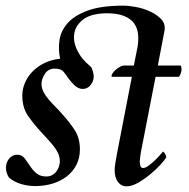

<svg xmlns="http://www.w3.org/2000/svg" viewBox="-20 -653 669 680"><path d="M467 -486Q471 -509 469 -531Q467 -553 455.5 -569.5Q444 -586 420.5 -596Q397 -606 357 -606Q303 -605 276 -585Q249 -565 243.5 -536.5Q238 -508 253 -476Q268 -444 299 -419Q299 -419 301 -417Q306 -412 309 -400Q312 -388 312 -383Q312 -366 301 -352Q290 -338 273 -338Q258 -338 245 -350Q232 -362 222 -376Q213 -390 204 -400Q195 -410 174 -410Q151 -410 139 -391.5Q127 -373 127 -356Q127 -341 134 -327.5Q141 -314 152.5 -300.5Q164 -287 177 -274Q190 -261 202 -247Q224 -223 243.5 -194Q263 -165 263 -124Q263 -94 251 -70Q239 -46 217.5 -29Q196 -12 167 -3Q138 6 105 6Q80 6 55.5 -1Q31 -8 12 -24Q8 -29 4.5 -39Q1 -49 1 -57Q1 -78 12.5 -91.5Q24 -105 41 -105Q58 -105 68 -91.5Q78 -78 90 -60Q99 -47 111.5 -37.5Q124 -28 144 -28Q157 -28 166 -33.5Q175 -39 181 -47.5Q187 -56 189.5 -65.5Q192 -75 192 -82Q192 -96 186 -109.5Q180 -123 170 -135.5Q160 -148 148.5 -160.5Q137 -173 126 -185Q101 -212 80 -241.5Q59 -271 59 -315Q59 -338 68.5 -360Q78 -382 95.5 -400Q113 -418 138 -430Q163 -442 193 -445Q186 -476 190.5 -509.5Q195 -543 219 -570.5Q243 -598 290.5 -615.5Q338 -633 417 -633Q436 -633 462.5 -628Q489 -623 512.5 -612Q536 -601 551 -585Q566 -569 563 -546L539 -421H618Q621 -421 622 -416.5Q623 -412 623 -408Q623 -395 614 -381H531L479 -114Q478 -107 476.5 -96.5Q475 -86 475 -82Q475 -75 477 -66.5Q479 -58 487 -58Q495 -58 506.5 -66.5Q518 -75 529 -85.5Q540 -96 548 -105.5Q556 -115 557 -116Q560 -116 564.5 -108.5Q569 -101 569 -96Q564 -87 548.5 -70Q533 -53 512.5 -36Q492 -19 469.5 -6Q447 7 428 7Q409 7 397.5 -9Q386 -25 386 -51Q386 -59 388.5 -75.5Q391 -92 394 -107L447 -381H377Q375 -381 375 -384Q375 -388 379 -394Q383 -400 390 -406Q397 -412 405 -416.5Q413 -421 422 -421H454Z"/></svg>

Font: Vermiglione Medium
Style: Italic
Weight: 500
Italic angle: -11°
Version: Version 1.000